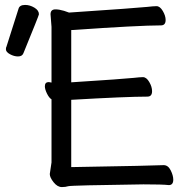

<svg xmlns="http://www.w3.org/2000/svg" viewBox="-20 -743 767 779"><path d="M231 16Q213 16 197.5 -3.5Q182 -23 182 -37L189 -84V-340Q179 -346 170.5 -363.5Q162 -381 162 -393Q162 -410 178 -410L189 -408V-634L185 -685Q185 -705 205 -705Q220 -705 240 -699L260 -692Q542 -711 577 -715Q603 -718 615 -718Q629 -718 640.5 -698.5Q652 -679 652 -662Q652 -640 633 -640Q545 -640 269 -621V-409Q486 -423 522 -427Q548 -430 560 -430Q574 -430 585.5 -410.5Q597 -391 597 -373Q597 -351 578 -351Q493 -351 269 -338V-65Q612 -71 644 -73Q662 -73 672.5 -52Q683 -31 683 -14Q683 8 665 8Q641 5 562 5Q268 9 257 12.5Q246 16 231 16ZM53 -514Q37 -514 20.5 -523Q4 -532 4 -543Q4 -551 6 -553L55 -707Q59 -723 82 -723Q101 -723 119.5 -712Q138 -701 138 -685Q138 -681 75 -527Q70 -514 53 -514Z"/></svg>

Font: LXGW WenKai TC
Style: Bold
Weight: 700
Designer: LXGW / Fontworks Inc.
Foundry: LXGW / Fontworks Inc.
Version: Version 1.330;April 28, 2024